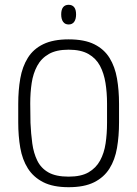

<svg xmlns="http://www.w3.org/2000/svg" viewBox="-20 -770 572 800"><path d="M476 -337Q476 -394 467.5 -443Q459 -492 436.5 -528.5Q414 -565 373 -585.5Q332 -606 266 -606Q202 -606 160.5 -586Q119 -566 96 -529Q73 -492 64.5 -443Q56 -394 56 -337V-260Q56 -203 64.5 -154Q73 -105 96 -68.5Q119 -32 160 -11Q201 10 266 10Q331 10 372 -10.5Q413 -31 436 -67.5Q459 -104 467.5 -153.5Q476 -203 476 -260ZM107 -258 106 -339Q106 -384 112 -424Q118 -464 135 -495.5Q152 -527 183.5 -545Q215 -563 266 -563Q317 -563 348.5 -545Q380 -527 396.5 -496Q413 -465 419.5 -424.5Q426 -384 426 -339V-258Q426 -213 420 -172.5Q414 -132 397 -101Q380 -70 349 -52Q318 -34 266 -34Q213 -34 182 -51.5Q151 -69 135.5 -100.5Q120 -132 114.5 -172.5Q109 -213 107 -258ZM266 -750Q251 -750 243 -740Q235 -730 235 -710Q235 -690 243 -679Q251 -668 266 -668Q281 -668 289 -679Q297 -690 297 -710Q297 -730 289 -740Q281 -750 266 -750Z"/></svg>

Font: Beiruti Light
Style: Regular
Weight: 300
Designer: Arlette Boutros
Foundry: Boutros
Version: Version 1.41